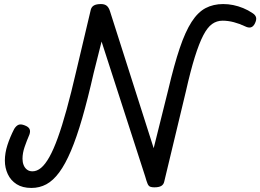

<svg xmlns="http://www.w3.org/2000/svg" viewBox="-20 -910 1284 947"><path d="M135 17Q91 17 62 -1.5Q33 -20 18.5 -51Q4 -82 4 -118Q4 -155 16.5 -194Q29 -233 50 -274Q60 -290 71.5 -294.5Q83 -299 101 -292Q120 -285 125.5 -274Q131 -263 125 -246Q112 -216 101.5 -185.5Q91 -155 91 -127Q91 -110 96.5 -96Q102 -82 113 -73.5Q124 -65 140 -65Q162 -65 182.5 -82Q203 -99 223.5 -135.5Q244 -172 265 -230Q286 -288 308.5 -369.5Q331 -451 356 -559L428 -863Q432 -877 444 -883.5Q456 -890 478 -890Q496 -890 506.5 -881.5Q517 -873 523 -853L738 -179L810 -468Q839 -591 866.5 -672.5Q894 -754 925 -802Q956 -850 994 -870Q1032 -890 1081 -890Q1106 -890 1130.5 -885Q1155 -880 1179.5 -870Q1204 -860 1226 -845Q1240 -836 1243 -824Q1246 -812 1237 -794Q1229 -778 1217 -775Q1205 -772 1189 -780Q1162 -793 1133.5 -800.5Q1105 -808 1078 -808Q1049 -808 1026 -791.5Q1003 -775 982.5 -735.5Q962 -696 941 -629Q920 -562 897 -460L790 -14Q787 0 775.5 7Q764 14 741 14Q729 14 721 11Q713 8 708 -3.5Q703 -15 696 -40L481 -705L442 -550Q413 -422 385.5 -327Q358 -232 330 -166Q302 -100 272 -59.5Q242 -19 208.5 -1Q175 17 135 17Z"/></svg>

Font: Playwrite AT
Style: Italic
Weight: 400
Italic angle: -13.0072°
Designer: Veronika Burian, José Scaglione
Foundry: TypeTogether
Version: Version 1.002